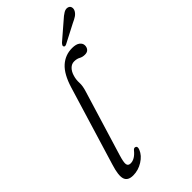

<svg xmlns="http://www.w3.org/2000/svg" viewBox="-274 -966 1048 1048"><g transform="rotate(-45 250.0 -442.0)"><path d="M342.5 -719.5Q373 -719.5 388 -707.8Q403 -696 403 -680Q403 -664.5 394 -654.2Q385 -644 367 -644Q348 -644 334 -652Q320 -660 298.5 -660Q279.5 -660 264.5 -645Q249.5 -630 242.5 -604.5Q235.5 -581 237 -556.5Q238.5 -532 227 -496.5L113.5 -124Q99.5 -79 102.5 -63.5Q105.5 -48 124 -48Q156.5 -48 187 -86Q195.5 -96 204 -93Q218.5 -88.5 209.5 -67Q197 -35.5 162 -13.5Q127 8.5 87 8.5Q46.5 8.5 37.2 -19.8Q28 -48 48 -112L187.5 -571Q211.5 -649.5 250.5 -684.5Q289.5 -719.5 342.5 -719.5ZM416 -858Q437 -877.5 453.2 -887Q469.5 -896.5 484 -892Q496.5 -888 499.2 -876Q502 -864 495 -851.5Q487 -838 474.2 -829.8Q461.5 -821.5 442.5 -813L333.5 -756.5Q320.5 -750.5 316 -759Q313.5 -763.5 316.8 -769Q320 -774.5 325 -779.5Z"/></g></svg>

Font: Fraunces 72pt S100 Light
Style: Italic
Weight: 300
Italic angle: -16°
Version: Version 1.000; ttfautohint (v1.8.3)